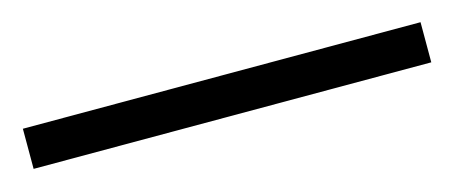

<svg xmlns="http://www.w3.org/2000/svg" viewBox="-27 -937 491 208"><g transform="rotate(-15 219.0 -833.5)"><path d="M442 -811H-4V-856H442Z"/></g></svg>

Font: Noto Sans Tamil UI Condensed Light
Style: Regular
Weight: 300
Width: 3
Designer: Jelle Bosma - Monotype Design Team
Foundry: Monotype Imaging Inc.
Version: Version 2.004; ttfautohint (v1.8.4.7-5d5b)